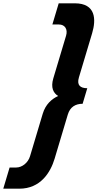

<svg xmlns="http://www.w3.org/2000/svg" viewBox="-45 -880 589 1160"><path d="M482.3 -347C439.3 -347 418 -366 431.7 -412L511.6 -679C536.4 -762 534.7 -860 406.7 -860H309.7L271.4 -732H311.4C346.4 -732 366.1 -704 354.1 -664L277.2 -407C260.2 -350 277.6 -318 306.2 -300C266.8 -282 230 -249 213.2 -193L136.4 64C124.4 104 88 132 53 132H13L-25.3 260H71.7C199.7 260 260 162 284.9 79L364.7 -188C378.5 -234 411.2 -253 454.2 -253Z"/></svg>

Font: Hussar
Style: BdSuprExtOblThree
Weight: 700
Foundry: Cannot Into Space Fonts
Version: Version 2.00